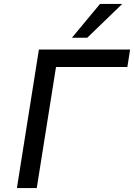

<svg xmlns="http://www.w3.org/2000/svg" viewBox="-20 -957 682 977"><path d="M66 0 178 -705H642L628 -616H265L167 0ZM346 -765 489 -937H602L424 -765Z"/></svg>

Font: Nunito Sans 7pt Medium
Style: Italic
Weight: 500
Italic angle: -9°
Designer: Vernon Adams
Foundry: Vernon Adams
Version: Version 3.101;gftools[0.9.27]